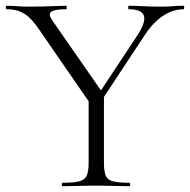

<svg xmlns="http://www.w3.org/2000/svg" viewBox="-25 -645 658 665"><path d="M297 -290 453 -526Q481 -570 473 -591.5Q465 -613 421 -613Q419 -613 419 -619Q419 -625 421 -625Q447 -625 471 -623.5Q495 -622 533 -622Q558 -622 573.5 -623.5Q589 -625 611 -625Q613 -625 613 -619Q613 -613 611 -613Q586 -613 562 -602.5Q538 -592 516.5 -572Q495 -552 476 -523L313 -276ZM298 -271 111 -542Q85 -581 60 -597Q35 -613 -2 -613Q-5 -613 -5 -619Q-5 -625 -2 -625Q15 -625 34.5 -623.5Q54 -622 71 -622Q98 -622 121.5 -622.5Q145 -623 166 -624Q187 -625 204 -625Q206 -625 206 -619Q206 -613 204 -613Q163 -613 152 -604Q141 -595 157 -573L335 -317ZM282 -310 335 -319V-81Q335 -52 341 -37Q347 -22 366 -17Q385 -12 423 -12Q426 -12 426 -6Q426 0 423 0Q400 0 371 -1Q342 -2 308 -2Q275 -2 245 -1Q215 0 192 0Q189 0 189 -6Q189 -12 192 -12Q230 -12 249.5 -17Q269 -22 275.5 -37Q282 -52 282 -81Z"/></svg>

Font: Cormorant Light
Style: Regular
Weight: 300
Designer: Christian Thalmann (Catharsis Fonts)
Foundry: Catharsis Fonts
Version: Version 4.000